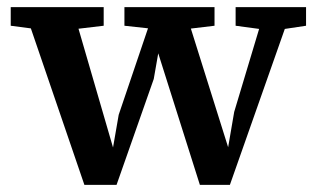

<svg xmlns="http://www.w3.org/2000/svg" viewBox="-20 -515 890 537"><path d="M216 2 46 -495H182L298 -96H295L312 -194L414 -495H495L620 -97H617L635 -202L723 -495H798L623 2H539L420 -374H424L410 -294L306 2ZM10 -443V-495H270V-443L160 -430H109ZM328 -443V-495H580V-443L488 -432H429ZM639 -443V-495H836V-443L756 -431H728Z"/></svg>

Font: Source Serif 4 SemiBold
Style: Regular
Weight: 600
Designer: Frank Grießhammer
Foundry: Adobe Systems Incorporated
Version: Version 4.004;hotconv 1.0.116;makeotfexe 2.5.65601